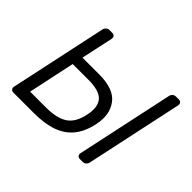

<svg xmlns="http://www.w3.org/2000/svg" viewBox="-116 -705 890 890"><g transform="rotate(45 329.5 -260.0)"><path d="M48 0Q38 0 33 -6Q28 -12 30 -22L132 -498Q134 -508 141 -514Q148 -520 158 -520H175Q185 -520 190 -514Q195 -508 193 -498L159 -341H270Q365 -341 401.5 -292Q438 -243 422 -169Q410 -110 380 -72.5Q350 -35 301 -17.5Q252 0 182 0ZM99 -58H203Q273 -58 310.5 -82.5Q348 -107 361 -169Q374 -229 349 -258.5Q324 -288 252 -288H148ZM484 0Q474 0 469 -6Q464 -12 466 -22L568 -498Q570 -508 577 -514Q584 -520 594 -520H611Q621 -520 626 -514Q631 -508 629 -498L527 -22Q525 -12 518 -6Q511 0 501 0Z"/></g></svg>

Font: Rubik Light Light
Style: Italic
Weight: 300
Italic angle: -12°
Version: Version 2.104